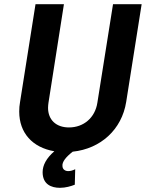

<svg xmlns="http://www.w3.org/2000/svg" viewBox="-20 -720 698 919"><path d="M521 -700 446 -228C435 -157 381 -110 310 -110C248 -110 210 -147 210 -204C210 -212 211 -220 212 -228L286 -700H150L76 -232C73 -216 72 -201 72 -186C72 -84 135 -14 240 4C202 37 184 71 184 104C184 162 225 179 267 179C294 179 321 171 338 164L340 90C328 96 317 99 307 99C292 99 280 91 279 76C276 55 296 31 328 6C462 -8 563 -100 584 -232L658 -700Z"/></svg>

Font: Arthouse Owned
Style: Bold Italic
Weight: 700
Italic angle: -10°
Designer: Jeremy Tribby
Foundry: Tribby Type
Version: Version 1.000;PS 001.000;hotconv 1.0.88;makeotf.lib2.5.64775